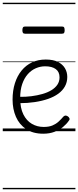

<svg xmlns="http://www.w3.org/2000/svg" viewBox="-20 -950 566 1390"><path d="M293 18Q219 18 169.5 -15Q120 -48 95.5 -104Q71 -160 71 -229Q71 -294 88 -347.5Q105 -401 136.5 -439.5Q168 -478 212 -498.5Q256 -519 311 -519Q365 -519 399 -502Q433 -485 450 -456.5Q467 -428 467 -393Q467 -355 450 -324.5Q433 -294 402 -271.5Q371 -249 328 -234Q285 -219 232 -211Q179 -203 120 -203V-249Q165 -248 207.5 -253.5Q250 -259 287 -269.5Q324 -280 352 -297Q380 -314 395.5 -337Q411 -360 411 -390Q411 -430 383.5 -450Q356 -470 307 -470Q272 -470 239.5 -456Q207 -442 181.5 -413.5Q156 -385 141 -342Q126 -299 126 -240Q126 -168 149 -122Q172 -76 210.5 -53.5Q249 -31 296 -31Q335 -31 360.5 -42Q386 -53 404.5 -70Q423 -87 439 -106Q448 -114 455.5 -113.5Q463 -113 472 -107Q480 -101 483 -93Q486 -85 479 -77Q463 -53 436.5 -31Q410 -9 374 4.5Q338 18 293 18ZM161 -706Q150 -706 146 -712.5Q142 -719 142 -731Q142 -744 146 -751Q150 -758 161 -758H429Q441 -758 444.5 -751Q448 -744 448 -731Q448 -719 444.5 -712.5Q441 -706 429 -706ZM0 410H526V420H0ZM0 -20H526V0H0ZM0 -505H526V-500H0ZM0 -930H526V-920H0Z"/></svg>

Font: Playwrite DE Grund Guides
Style: Regular
Weight: 400
Designer: Veronika Burian, José Scaglione
Foundry: TypeTogether
Version: Version 1.003